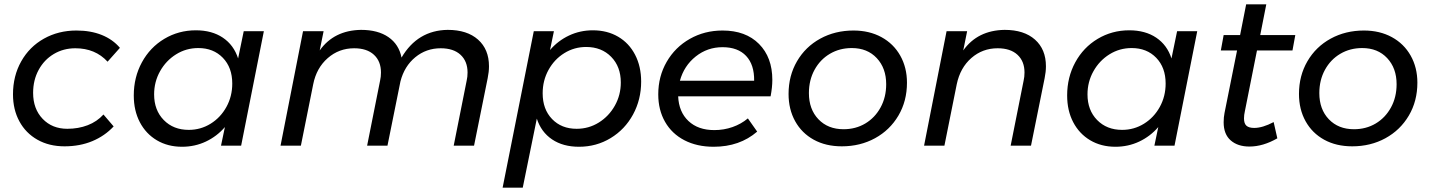

<svg xmlns="http://www.w3.org/2000/svg" viewBox="-20 -673 6608 887"><path d="M40 -237Q40 -322 78 -389.5Q116 -457 183 -494.5Q250 -532 333 -532Q399 -532 450 -511.5Q501 -491 534 -452L477 -388Q420 -450 328 -450Q273 -450 228.5 -423.5Q184 -397 158.5 -350Q133 -303 133 -244Q133 -170 177 -124Q221 -78 291 -78Q342 -78 385 -94.5Q428 -111 458 -144L505 -89Q464 -45 406.5 -21Q349 3 278 3Q207 3 153 -27.5Q99 -58 69.5 -112.5Q40 -167 40 -237Z M598 -232Q598 -316 635.5 -385Q673 -454 739 -493.5Q805 -533 885 -533Q959 -533 1009.5 -499Q1060 -465 1080 -403L1106 -529H1199L1094 0H1001L1019 -86Q982 -43 931 -19Q880 5 821 5Q755 5 704.5 -25Q654 -55 626 -108.5Q598 -162 598 -232ZM1053 -287Q1053 -361 1009.5 -406Q966 -451 896 -451Q840 -451 793.5 -422Q747 -393 719.5 -344Q692 -295 692 -237Q692 -164 736.5 -118.5Q781 -73 852 -73Q907 -73 953 -101.5Q999 -130 1026 -179Q1053 -228 1053 -287Z M2239 -367Q2239 -341 2233 -312L2170 0H2076L2136 -301Q2140 -318 2140 -338Q2140 -390 2107.5 -420Q2075 -450 2016 -450Q1949 -450 1898.5 -408.5Q1848 -367 1830 -297L1770 0H1676L1736 -301Q1740 -318 1740 -338Q1740 -390 1707.5 -420Q1675 -450 1616 -450Q1546 -450 1494 -404.5Q1442 -359 1427 -284L1370 0H1276L1380 -529H1475L1457 -440Q1523 -533 1648 -535Q1726 -535 1774.5 -501.5Q1823 -468 1835 -407Q1909 -533 2048 -535Q2138 -535 2188.5 -490Q2239 -445 2239 -367Z M2942 -296Q2942 -213 2904.5 -144Q2867 -75 2801 -35Q2735 5 2655 5Q2581 5 2530.5 -29Q2480 -63 2460 -125L2395 194H2302L2446 -529H2539L2521 -442Q2558 -485 2609 -509Q2660 -533 2719 -533Q2785 -533 2835.5 -503.5Q2886 -474 2914 -420Q2942 -366 2942 -296ZM2487 -242Q2487 -168 2530.5 -123Q2574 -78 2644 -78Q2700 -78 2746.5 -107Q2793 -136 2820.5 -185Q2848 -234 2848 -292Q2848 -365 2803.5 -410.5Q2759 -456 2688 -456Q2633 -456 2587 -427.5Q2541 -399 2514 -350Q2487 -301 2487 -242Z M3548 -304Q3548 -270 3540 -228H3113Q3116 -156 3160.5 -114Q3205 -72 3280 -72Q3324 -72 3364 -86Q3404 -100 3435 -126L3478 -65Q3397 5 3277 5Q3200 5 3142 -25Q3084 -55 3052.5 -110Q3021 -165 3021 -237Q3021 -320 3060 -387.5Q3099 -455 3167 -493.5Q3235 -532 3318 -532Q3425 -532 3486.5 -470Q3548 -408 3548 -304ZM3318 -455Q3248 -455 3194 -412Q3140 -369 3121 -300H3464Q3465 -374 3427 -414.5Q3389 -455 3318 -455Z M4170 -291Q4170 -206 4130.5 -139Q4091 -72 4022.5 -34.5Q3954 3 3869 3Q3795 3 3739.5 -27.5Q3684 -58 3653.5 -113Q3623 -168 3623 -239Q3623 -323 3662 -390Q3701 -457 3769.5 -494.5Q3838 -532 3923 -532Q3996 -532 4052 -501.5Q4108 -471 4139 -416Q4170 -361 4170 -291ZM3717 -243Q3717 -168 3761 -122Q3805 -76 3877 -76Q3933 -76 3977.5 -102.5Q4022 -129 4048 -176.5Q4074 -224 4074 -284Q4074 -358 4030.5 -404.5Q3987 -451 3915 -451Q3859 -451 3814 -424.5Q3769 -398 3743 -350.5Q3717 -303 3717 -243Z M4812 -367Q4812 -341 4806 -312L4743 0H4649L4709 -301Q4713 -318 4713 -338Q4713 -390 4680.5 -420Q4648 -450 4589 -450Q4519 -450 4467.5 -405Q4416 -360 4400 -284L4343 0H4249L4353 -529H4448L4430 -440Q4496 -533 4621 -535Q4711 -535 4761.5 -490Q4812 -445 4812 -367Z M4910 -232Q4910 -316 4947.5 -385Q4985 -454 5051 -493.5Q5117 -533 5197 -533Q5271 -533 5321.5 -499Q5372 -465 5392 -403L5418 -529H5511L5406 0H5313L5331 -86Q5294 -43 5243 -19Q5192 5 5133 5Q5067 5 5016.5 -25Q4966 -55 4938 -108.5Q4910 -162 4910 -232ZM5365 -287Q5365 -361 5321.5 -406Q5278 -451 5208 -451Q5152 -451 5105.5 -422Q5059 -393 5031.5 -344Q5004 -295 5004 -237Q5004 -164 5048.5 -118.5Q5093 -73 5164 -73Q5219 -73 5265 -101.5Q5311 -130 5338 -179Q5365 -228 5365 -287Z M5731 -159Q5727 -142 5727 -126Q5727 -102 5738.5 -92Q5750 -82 5774 -82Q5813 -82 5864 -109L5881 -34Q5815 4 5752 4Q5698 4 5665.5 -24.5Q5633 -53 5633 -108Q5633 -131 5637 -151L5695 -440H5620L5633 -511H5709L5737 -653H5830L5802 -511H5964L5951 -440H5787Z M6528 -291Q6528 -206 6488.5 -139Q6449 -72 6380.5 -34.5Q6312 3 6227 3Q6153 3 6097.5 -27.5Q6042 -58 6011.5 -113Q5981 -168 5981 -239Q5981 -323 6020 -390Q6059 -457 6127.5 -494.5Q6196 -532 6281 -532Q6354 -532 6410 -501.5Q6466 -471 6497 -416Q6528 -361 6528 -291ZM6075 -243Q6075 -168 6119 -122Q6163 -76 6235 -76Q6291 -76 6335.5 -102.5Q6380 -129 6406 -176.5Q6432 -224 6432 -284Q6432 -358 6388.5 -404.5Q6345 -451 6273 -451Q6217 -451 6172 -424.5Q6127 -398 6101 -350.5Q6075 -303 6075 -243Z"/></svg>

Font: TypoPRO Montserrat
Style: Italic
Weight: 400
Italic angle: -11.3°
Designer: Julieta Ulanovsky
Foundry: Julieta Ulanovsky
Version: Version 6.001